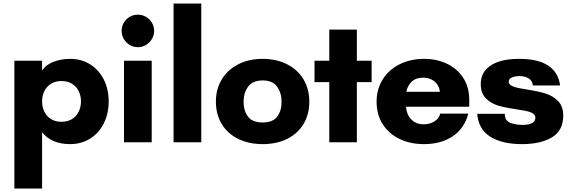

<svg xmlns="http://www.w3.org/2000/svg" viewBox="-20 -827 3319 1116"><path d="M63.5 -474.1H224.6V-417Q247.1 -451.2 292 -468Q336.9 -484.9 387.2 -484.9Q453.1 -484.9 504.2 -452.9Q555.2 -420.9 583.5 -364.5Q611.8 -308.1 611.8 -237.8Q611.8 -167 583.5 -110.4Q555.2 -53.7 504.2 -21.5Q453.1 10.7 387.2 10.7Q280.3 10.7 224.6 -58.1V269H63.5ZM337.4 -119.1Q374 -119.1 399.4 -135.3Q424.8 -151.4 437.7 -178.5Q450.7 -205.6 450.7 -237.8Q450.7 -269.5 437.7 -296.6Q424.8 -323.7 399.2 -339.8Q373.5 -356 337.4 -356Q301.3 -356 275.9 -339.8Q250.5 -323.7 237.5 -296.6Q224.6 -269.5 224.6 -237.8Q224.6 -205.6 237.5 -178.5Q250.5 -151.4 275.9 -135.3Q301.3 -119.1 337.4 -119.1Z M700.7 -474.1H861.8V0H700.7ZM687 -647.5Q687 -673.3 699.7 -695.1Q712.4 -716.8 733.9 -729.2Q755.4 -741.7 781.2 -741.7Q806.6 -741.7 828.4 -729.2Q850.1 -716.8 863 -695.1Q876 -673.3 876 -647.5Q876 -622.1 863 -600.3Q850.1 -578.6 828.4 -565.7Q806.6 -552.7 781.2 -552.7Q755.4 -552.7 733.9 -565.7Q712.4 -578.6 699.7 -600.3Q687 -622.1 687 -647.5Z M988.8 -806.6H1149.9V0H988.8Z M1234.9 -236.3Q1234.9 -309.6 1269.3 -366Q1303.7 -422.4 1365.5 -453.6Q1427.2 -484.9 1506.8 -484.9Q1586.9 -484.9 1648.4 -453.6Q1710 -422.4 1743.9 -366Q1777.8 -309.6 1777.8 -236.3Q1777.8 -161.6 1743.9 -105.7Q1710 -49.8 1648.7 -19.5Q1587.4 10.7 1506.8 10.7Q1426.8 10.7 1365 -19.5Q1303.2 -49.8 1269 -105.7Q1234.9 -161.6 1234.9 -236.3ZM1506.8 -115.2Q1565.9 -115.2 1591.3 -149.2Q1616.7 -183.1 1616.7 -235.4Q1616.7 -287.1 1590.6 -323.2Q1564.5 -359.4 1506.8 -359.4Q1448.2 -359.4 1422.1 -323.2Q1396 -287.1 1396 -235.4Q1396 -183.1 1421.4 -149.2Q1446.8 -115.2 1506.8 -115.2Z M1894 -349.6H1808.1V-474.1H1894V-654.8H2054.2V-474.1H2140.1V-349.6H2054.2V0H1894Z M2168.9 -236.3Q2168.9 -309.1 2204.6 -365.7Q2240.2 -422.4 2303.2 -453.6Q2366.2 -484.9 2445.3 -484.9Q2518.1 -484.9 2577.9 -456.5Q2637.7 -428.2 2672.6 -374.3Q2707.5 -320.3 2707.5 -247.1V-206.5H2339.8Q2343.3 -161.1 2370.6 -132.8Q2397.9 -104.5 2441.9 -104.5Q2468.8 -104.5 2489.5 -113.3Q2510.3 -122.1 2522.7 -136.2Q2535.2 -150.4 2538.6 -166.5H2702.1Q2679.2 -80.1 2611.1 -34.7Q2543 10.7 2445.3 10.7Q2364.3 10.7 2301.5 -19.8Q2238.8 -50.3 2203.9 -106.2Q2168.9 -162.1 2168.9 -236.3ZM2536.6 -293.5Q2534.7 -316.4 2522.5 -335Q2510.3 -353.5 2488.8 -364.5Q2467.3 -375.5 2439.9 -375.5Q2397.9 -375.5 2373.5 -352.8Q2349.1 -330.1 2341.8 -293.5Z M2753.9 -165.5H2914.1Q2914.1 -126.5 2944.6 -113.8Q2975.1 -101.1 3017.6 -101.1Q3051.8 -101.1 3071.8 -111.3Q3091.8 -121.6 3091.8 -143.1Q3091.8 -158.2 3077.9 -167.2Q3064 -176.3 3043 -180.9Q3022 -185.5 2982.4 -191.4Q2918.9 -200.7 2877.2 -212.6Q2835.4 -224.6 2804.9 -254.6Q2774.4 -284.7 2774.4 -338.9Q2774.4 -408.2 2832.3 -446.5Q2890.1 -484.9 2999 -484.9Q3214.4 -484.9 3235.8 -330.1H3077.6Q3073.7 -359.4 3051.5 -372.1Q3029.3 -384.8 3000.5 -384.8Q2976.6 -384.8 2956.8 -377.4Q2937 -370.1 2937 -352.5Q2937 -338.9 2950.2 -330.6Q2963.4 -322.3 2984.4 -317.4Q3005.4 -312.5 3042 -307.1Q3106.4 -296.9 3148.9 -284.2Q3191.4 -271.5 3222.7 -240.7Q3253.9 -210 3253.9 -155.8Q3253.9 -67.9 3188.2 -28.6Q3122.6 10.7 3014.2 10.7Q2898.4 10.7 2829.6 -32.5Q2760.7 -75.7 2753.9 -165.5Z"/></svg>

Font: Glacial Indifference
Style: Bold
Weight: 700
Designer: Alfredo Marco Pradil
Foundry: Alfredo Marco Pradil
Version: Version 1.312